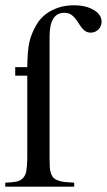

<svg xmlns="http://www.w3.org/2000/svg" viewBox="-27 -703 403 723"><path d="M252.4 -15.1V0H-7.3V-15.1Q21 -16.1 35.6 -19.3Q50.3 -22.5 59.8 -32.7Q69.3 -43 72 -58.6Q74.7 -74.2 75.7 -104V-418H30.3V-450.2H75.7Q76.2 -510.3 83.5 -543.5Q90.8 -576.7 110.4 -609.9Q129.9 -644 167.5 -663.6Q205.1 -683.1 251.5 -683.1Q296.4 -683.1 325.9 -665.5Q355.5 -647.9 355.5 -621.1Q355.5 -604 343.5 -592Q331.5 -580.1 314.5 -580.1Q301.3 -580.1 291 -588.1Q280.8 -596.2 268.6 -616.2Q254.9 -637.7 243.4 -646.2Q231.9 -654.8 215.3 -654.8Q159.7 -654.8 159.7 -565.9V-104Q159.7 -84 160.6 -71.5Q161.6 -59.1 165.5 -48.6Q169.4 -38.1 175 -32.7Q180.7 -27.3 192.1 -23.2Q203.6 -19 217 -17.6Q230.5 -16.1 252.4 -15.1Z"/></svg>

Font: Accordance
Style: Regular
Weight: 400
Version: Version 1.1 (build May 11, 2018) Miklal Software Solutions, 